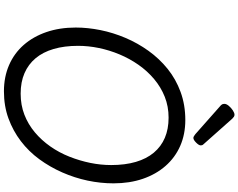

<svg xmlns="http://www.w3.org/2000/svg" viewBox="-138 -1055 1212 976"><g transform="rotate(90 468.0 -567.0)"><path d="M444 19Q371 19 311 -7Q251 -33 208.5 -81.5Q166 -130 143 -197Q120 -264 120 -346Q120 -407 133 -471.5Q146 -536 172.5 -598.5Q199 -661 238.5 -716Q278 -771 330 -813Q382 -855 447.5 -879Q513 -903 590 -903Q663 -903 722 -877Q781 -851 823.5 -802.5Q866 -754 889 -687Q912 -620 912 -538Q912 -472 898 -406Q884 -340 856.5 -277.5Q829 -215 789.5 -161Q750 -107 697.5 -67Q645 -27 582 -4Q519 19 444 19ZM456 -66Q514 -66 563 -85Q612 -104 652.5 -138Q693 -172 724.5 -217Q756 -262 776.5 -314Q797 -366 808 -419.5Q819 -473 819 -526Q819 -597 803 -651.5Q787 -706 756 -743Q725 -780 680.5 -799Q636 -818 578 -818Q521 -818 472 -798.5Q423 -779 382 -744.5Q341 -710 309.5 -665Q278 -620 256.5 -568.5Q235 -517 224 -463.5Q213 -410 213 -358Q213 -288 229 -233.5Q245 -179 276 -142Q307 -105 352 -85.5Q397 -66 456 -66ZM681 -944Q677 -944 672 -947Q667 -950 662 -954L523 -1077Q513 -1085 510.5 -1090Q508 -1095 508 -1102Q508 -1112 518 -1124Q528 -1136 541 -1144.5Q554 -1153 563 -1153Q569 -1153 573.5 -1150Q578 -1147 583 -1142L711 -998Q717 -992 718 -988.5Q719 -985 719 -981Q719 -972 705 -958Q691 -944 681 -944Z"/></g></svg>

Font: Playwrite DE SAS
Style: Regular
Weight: 400
Designer: Veronika Burian, José Scaglione
Foundry: TypeTogether
Version: Version 1.002